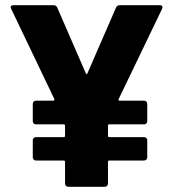

<svg xmlns="http://www.w3.org/2000/svg" viewBox="-20 -720 667 738"><path d="M603 -686 436 -339Q435 -336 436 -334.5Q437 -333 440 -333H534Q539 -333 542.5 -329.5Q546 -326 546 -321V-254Q546 -249 542.5 -245.5Q539 -242 534 -242H400Q395 -242 395 -237V-198Q395 -193 400 -193H534Q539 -193 542.5 -189.5Q546 -186 546 -181V-115Q546 -110 542.5 -106.5Q539 -103 534 -103H400Q395 -103 395 -98V-14Q395 -9 391.5 -5.5Q388 -2 383 -2H242Q237 -2 233.5 -5.5Q230 -9 230 -14V-98Q230 -103 225 -103H118Q113 -103 109.5 -106.5Q106 -110 106 -115V-181Q106 -186 109.5 -189.5Q113 -193 118 -193H225Q230 -193 230 -198V-237Q230 -242 225 -242H118Q113 -242 109.5 -245.5Q106 -249 106 -254V-321Q106 -326 109.5 -329.5Q113 -333 118 -333H185Q187 -333 188.5 -335Q190 -337 189 -339L23 -686Q21 -690 21 -692Q21 -700 32 -700H186Q196 -700 200 -691L310 -438Q313 -432 316 -438L426 -691Q430 -700 440 -700H594Q601 -700 603.5 -696.5Q606 -693 603 -686Z"/></svg>

Font: BARLOWEXTRABOLD
Style: Regular
Weight: 800
Designer: Jeremy Tribby
Foundry: Tribby Type
Version: Version 1.422